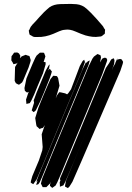

<svg xmlns="http://www.w3.org/2000/svg" viewBox="-20 -785 676 981"><path d="M126 -440 98 -373 93 -364 84 -357 77 -352 70 -355 61 -360 55 -372 57 -443 71 -466 66 -461 49 -457 44 -467 38 -476V-481L39 -498L46 -507L52 -516L68 -517L77 -512L84 -500L82 -491V-487L83 -489L91 -497L111 -505L122 -501L130 -499L132 -494L137 -478L135 -468ZM200 -411 172 -345 155 -303 139 -269 132 -258 127 -257 115 -254 114 -265 113 -276 123 -306 127 -316 118 -312 107 -321 105 -335 115 -384 146 -458 160 -489 167 -501 184 -516H199L205 -515L207 -510L212 -497L208 -484L203 -469L213 -467V-456ZM502 -404 318 39 290 107 273 146 264 163 254 170 247 175 241 170 235 164 236 156 239 143 235 153 217 171H206H198L194 163L189 153L191 145L196 126L245 6L409 -388L432 -444L452 -485L460 -496L471 -504L478 -509L486 -506L494 -502L496 -491L491 -466L494 -471L502 -485L513 -490L523 -489L528 -479L526 -471ZM595 -423 399 32 350 144 335 168 327 176 312 168 313 160 317 139 367 18 518 -346 558 -442 569 -461V-463L580 -488L579 -483L578 -477L581 -481L594 -484L602 -481L609 -469L607 -459ZM551 -425 359 37 330 106 313 145 304 162 294 166 286 169V161L285 147L289 136L286 130L289 121L299 98L350 -25L473 -322L521 -438L540 -466L539 -465L540 -467L548 -481L555 -485L562 -487L565 -476L563 -458ZM284 -347 263 -277V-279L272 -299L283 -314L291 -313L313 -308L323 -303L329 -309L343 -329L388 -448L402 -473L410 -480L414 -468L398 -423L321 -238L198 59L167 132L150 156L143 152L137 148L138 140L145 115L179 34L196 -17L198 -34L193 -99L211 -152L209 -146L200 -132L192 -130L182 -126L174 -134L167 -140L165 -149L160 -182L176 -234L201 -296L225 -352L238 -381L252 -398L263 -397L271 -396L277 -386ZM432 -452 261 -41 195 119 183 146 176 156 165 160 167 152 172 138 166 145 168 137 178 110 223 1 355 -318 405 -438 415 -458 418 -465H423L429 -472L439 -476L437 -470ZM233 -382 205 -313 185 -266 163 -221 152 -212 142 -221 145 -231 154 -260 152 -272 156 -282 167 -312 214 -425 228 -450 234 -456 233 -450 231 -437 226 -425 234 -434 240 -426 245 -420 242 -409ZM160 -674Q171 -686 182 -698.5Q193 -711 205 -723Q212 -729 218.5 -735.5Q225 -742 233 -748Q255 -763 287 -764Q319 -765 342 -765Q356 -765 371 -763.5Q386 -762 399 -756Q412 -750 423.5 -739.5Q435 -729 445 -719Q459 -704 473 -689Q487 -674 500 -658Q504 -654 507 -649.5Q510 -645 512 -640Q513 -639 514.5 -637Q516 -635 517 -633Q517 -631 516.5 -628Q516 -625 516 -623Q516 -621 516 -617.5Q516 -614 515 -612Q514 -611 511.5 -609.5Q509 -608 508 -607Q506 -605 503.5 -603Q501 -601 499 -600Q496 -599 493.5 -598.5Q491 -598 488 -598Q470 -595 452.5 -597Q435 -599 417 -604Q395 -611 365.5 -624Q336 -637 313 -633Q297 -632 282 -625Q267 -618 252 -612Q233 -604 212 -599.5Q191 -595 170 -596Q165 -596 159 -596Q153 -596 149 -598Q146 -599 143.5 -601Q141 -603 139 -604Q137 -605 134.5 -606Q132 -607 131 -609Q130 -610 130 -613Q130 -616 129 -617Q129 -620 128 -623Q127 -626 127 -629Q128 -630 128.5 -631Q129 -632 130 -633Q132 -637 133.5 -641Q135 -645 137 -648Q141 -654 147 -660.5Q153 -667 160 -674Z"/></svg>

Font: Rubik Marker Hatch
Style: Regular
Weight: 400
Designer: Hubert and Fischer, NaN
Foundry: Hubert & Fischer, NaN
Version: Version 2.200